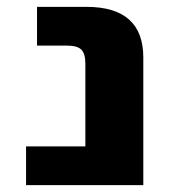

<svg xmlns="http://www.w3.org/2000/svg" viewBox="-20 -540 499 560"><path d="M56 0V-113H229V-354Q229 -384 217 -395.5Q205 -407 175 -407H88V-520H232Q398 -520 398 -372V0Z"/></svg>

Font: Mplus 1p ExtraBold
Style: Regular
Weight: 800
Version: Version 1.061